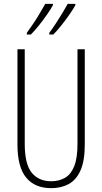

<svg xmlns="http://www.w3.org/2000/svg" viewBox="-20 -971 533 1001"><path d="M422 -218Q422 -132 399.5 -82Q377 -32 337.5 -11Q298 10 247 10Q162 10 116.5 -45Q71 -100 71 -218V-714H109V-221Q109 -115 145.5 -70.5Q182 -26 247 -26Q288 -26 319 -44Q350 -62 367 -104.5Q384 -147 384 -221V-714H422ZM373 -944Q364 -927 344 -898Q324 -869 300.5 -839.5Q277 -810 258 -791H237V-800Q253 -821 272 -850Q291 -879 307.5 -906.5Q324 -934 333 -951H373ZM256 -944Q247 -927 227.5 -898.5Q208 -870 184.5 -840.5Q161 -811 141 -791H120V-800Q137 -823 156 -851.5Q175 -880 190.5 -907Q206 -934 216 -951H256Z"/></svg>

Font: Noto Sans Tamil ExtraCondensed ExtraLight
Style: Regular
Weight: 200
Width: 2
Designer: Jelle Bosma - Monotype Design Team
Foundry: Monotype Imaging Inc.
Version: Version 2.004; ttfautohint (v1.8.4.7-5d5b)